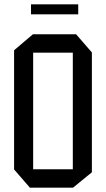

<svg xmlns="http://www.w3.org/2000/svg" viewBox="-20 -866 489 886"><path d="M118 0 45 -84V-634L132 -708H331L404 -624V-71L317 0ZM133 -623V-85H316V-623ZM123 -800V-846H341V-800Z"/></svg>

Font: Foldit Thin
Style: Regular
Weight: 400
Version: Version 1.003